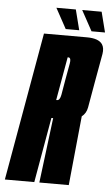

<svg xmlns="http://www.w3.org/2000/svg" viewBox="-98 -833 505 871"><g transform="rotate(5 155.0 -398.0)"><path d="M-42 0 77 -675H272.5Q326 -675 343 -650Q354 -633.5 349.5 -606Q337 -536.5 326.5 -478Q316.5 -420.5 305.5 -358.5Q300.5 -331 280.5 -316L249 0H115L152 -296.5H144L92 0ZM158.5 -379.5H162.5Q175.5 -379.5 180.2 -406Q185 -432.5 192.5 -478Q201 -523 205.5 -550Q209 -571 202 -575.5Q200 -577 197 -577H193.5ZM291 -704 240.5 -796.5H329L352.5 -704ZM173.5 -704 123 -796.5H211.5L235 -704Z"/></g></svg>

Font: Anybody UltraCondensed Regular
Style: Bold Italic
Weight: 700
Width: 1
Italic angle: -10°
Designer: Tyler Finck
Foundry: Etcetera Type Company
Version: Version 1.010; ttfautohint (v1.8.3) -l 8 -r 50 -G 200 -x 14 